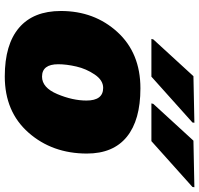

<svg xmlns="http://www.w3.org/2000/svg" viewBox="-35 -785 834 804"><g transform="rotate(90 382.0 -383.0)"><path d="M249 -210Q249 -142 301 -142Q347 -142 374 -206Q401 -270 401 -328Q401 -398 348 -398Q316 -398 292 -362.5Q268 -327 258.5 -285.5Q249 -244 249 -210ZM26 -221Q26 -361 114 -457.5Q202 -554 350 -554Q483 -554 553 -497Q623 -440 623 -330Q623 -185 535.5 -85.5Q448 14 300 14Q166 14 96 -46Q26 -106 26 -221ZM143 -600 145 -608 299 -776 494 -780 493 -772 301 -600ZM413 -600 415 -608 569 -776 764 -780 763 -772 571 -600Z"/></g></svg>

Font: Nacelle Black
Style: Italic
Weight: 900
Italic angle: -12°
Designer: Sora Sagano
Foundry: Sora Sagano
Version: Version 1.000;FEAKit 1.0